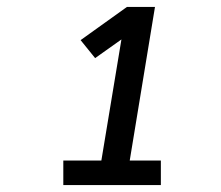

<svg xmlns="http://www.w3.org/2000/svg" viewBox="-20 -858 640 555"><path d="M163 -323V-394H273L331 -744L255 -690L213 -742L347 -838H428L355 -394H445V-323Z"/></svg>

Font: Iosevka Slab Medium Extended
Style: Italic
Weight: 500
Width: 7
Italic angle: -9°
Monospace: yes
Designer: Belleve Invis
Foundry: Belleve Invis
Version: Version 11.1.0; ttfautohint (v1.8.3)